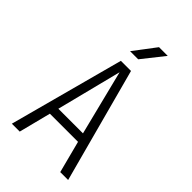

<svg xmlns="http://www.w3.org/2000/svg" viewBox="-276 -1051 1153 1153"><g transform="rotate(45 300.0 -475.0)"><path d="M61 0 257 -730H343L539 0H472L419 -204H180L128 0ZM195 -261H404L300 -676ZM255 -810 361 -950H435L324 -810Z"/></g></svg>

Font: Tiny ExtraLight
Style: Regular
Weight: 200
Monospace: yes
Designer: Philipp Nurullin, Konstantin Bulenkov
Foundry: JetBrains
Version: Version 2.251; ttfautohint (v1.8.4.7-5d5b)